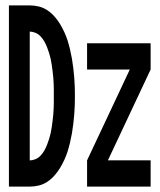

<svg xmlns="http://www.w3.org/2000/svg" viewBox="-20 -690 590 710"><path d="M13 0V-670H90Q107 -670 123.5 -666Q140 -662 154.5 -652.5Q169 -643 181 -629.5Q193 -616 201.5 -602Q210 -588 217.5 -572Q225 -556 230 -540Q235 -524 239 -507Q243 -490 246 -473Q249 -456 251 -438.5Q253 -421 254.5 -404Q256 -387 256.5 -369.5Q257 -352 257 -335Q257 -318 256.5 -300.5Q256 -283 254.5 -266Q253 -249 251 -231.5Q249 -214 246 -197Q243 -180 239 -163Q235 -146 230 -130Q225 -114 217.5 -98Q210 -82 201.5 -68Q193 -54 181 -40.5Q169 -27 154.5 -17.5Q140 -8 123.5 -4Q107 0 90 0ZM90 -97Q101 -97 111.5 -101.5Q122 -106 130 -114.5Q138 -123 144 -133.5Q150 -144 154 -154.5Q158 -165 161.5 -176Q165 -187 167.5 -198Q170 -209 171.5 -220.5Q173 -232 174.5 -243.5Q176 -255 177 -266.5Q178 -278 178.5 -289.5Q179 -301 179 -312.5Q179 -324 179 -335Q179 -346 179 -357.5Q179 -369 178.5 -380.5Q178 -392 177 -403.5Q176 -415 174.5 -426.5Q173 -438 171.5 -449.5Q170 -461 167.5 -472Q165 -483 161.5 -494Q158 -505 154 -515.5Q150 -526 144 -536.5Q138 -547 130 -555.5Q122 -564 111.5 -568.5Q101 -573 90 -573ZM302 0V-97L460 -433H302V-530H537V-433L379 -97H537V0Z"/></svg>

Font: Lode
Style: Bold
Weight: 700
Monospace: yes
Designer: Belleve Invis
Foundry: Belleve Invis
Version: Version 29.2.0; ttfautohint (v1.8.3)